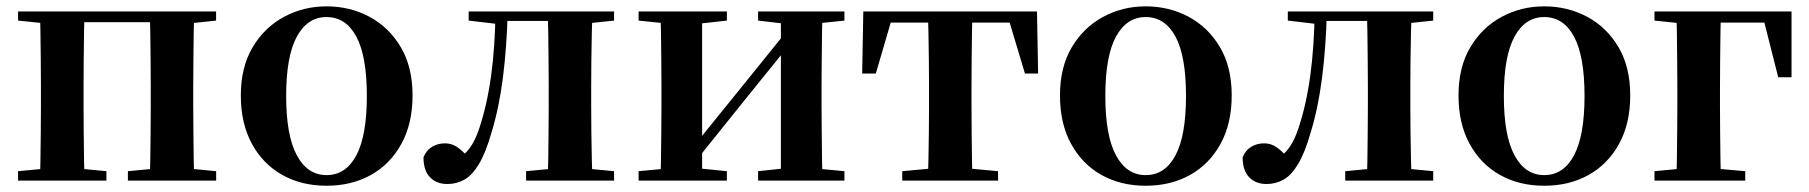

<svg xmlns="http://www.w3.org/2000/svg" viewBox="-20 -572 5729 608"><path d="M105.9 0Q107.6 -25.5 108.1 -67.4Q108.6 -109.4 109.1 -154.7Q109.6 -200 109.6 -234.8V-301.2Q109.6 -335.7 109.1 -381Q108.6 -426.4 108.1 -468.7Q107.6 -511 105.9 -535.7H247.6Q246.6 -511 246.1 -468.7Q245.6 -426.4 245.1 -381Q244.6 -335.7 244.6 -301.2V-234.8Q244.6 -200 245.1 -154.7Q245.6 -109.4 246.1 -67.4Q246.6 -25.5 247.6 0ZM454.4 0Q455.4 -25.5 455.9 -67.4Q456.4 -109.4 456.9 -154.7Q457.4 -200 457.4 -234.8V-301.2Q457.4 -335.7 456.9 -381Q456.4 -426.4 455.9 -468.7Q455.4 -511 454.4 -535.7H594.9Q593.9 -511 593.4 -468.7Q592.9 -426.4 592.4 -381Q591.9 -335.7 591.9 -301.2V-234.8Q591.9 -200 592.4 -154.7Q592.9 -109.4 593.4 -67.4Q593.9 -25.5 594.9 0ZM37.2 0V-29.9L147 -40.2H208.6L317 -29.9V0ZM385 0V-29.9L494.5 -40.2H557.1L664.5 -29.9V0ZM37.2 -506.8V-535.7H176.9V-495.5H147ZM525.4 -495.5V-535.7H664.3V-506.8L557.1 -495.5ZM176.9 -501.8V-535.7H525.4V-501.8Z M1014 16.2Q934.7 16.2 873.5 -18.3Q812.3 -52.8 777.5 -117Q742.6 -181.2 742.6 -269.8Q742.6 -359.1 779.8 -422Q817 -484.9 878.9 -518.4Q940.8 -551.9 1014 -551.9Q1088.1 -551.9 1150.1 -518.8Q1212 -485.6 1249.2 -422.7Q1286.4 -359.8 1286.4 -269.8Q1286.4 -180.5 1251 -116.3Q1215.6 -52 1154.4 -17.9Q1093.2 16.2 1014 16.2ZM1014 -17.5Q1075 -17.5 1108.4 -80.1Q1141.7 -142.6 1141.7 -268.1Q1141.7 -394.2 1108.4 -456.1Q1075 -518 1014 -518Q953.7 -518 920 -456.1Q886.2 -394.2 886.2 -268.1Q886.2 -142.6 920 -80.1Q953.7 -17.5 1014 -17.5Z M1396.8 10.7Q1362.5 10.7 1341.8 -10.6Q1321 -31.9 1321 -74Q1330.6 -96.8 1348.6 -107.4Q1366.7 -118.1 1389.2 -118.1Q1409.9 -118.1 1427.2 -106.6Q1444.5 -95.1 1463.3 -73V-60.3H1438.4V-73.7Q1458.4 -89.2 1472 -109.6Q1485.6 -129.9 1497.2 -164.2Q1522.5 -239.5 1535.1 -331.7Q1547.8 -423.8 1549 -535.7H1587.7Q1584.9 -422.3 1572.6 -326.4Q1560.3 -230.5 1537.1 -154.6Q1518.9 -90 1497.4 -53.8Q1475.9 -17.5 1451 -3.4Q1426 10.7 1396.8 10.7ZM1464.1 -506.8V-535.7H1567.9V-495.5H1560.1ZM1569.1 -505.7V-535.7H1758.2V-505.7ZM1645.9 0V-29.9L1754.2 -40.2H1817.3L1924.5 -29.9V0ZM1714.6 0Q1715.6 -25.5 1716.1 -67.4Q1716.6 -109.4 1717.1 -154.7Q1717.6 -200 1717.6 -234.8V-301.2Q1717.6 -335.7 1717.1 -381Q1716.6 -426.4 1716.1 -468.7Q1715.6 -511 1714.6 -535.7H1856.1Q1855.1 -511 1854.1 -468.7Q1853.1 -426.4 1852.6 -381Q1852.1 -335.7 1852.1 -301.2V-234.8Q1852.1 -200 1852.6 -154.7Q1853.1 -109.4 1854.1 -67.4Q1855.1 -25.5 1856.1 0ZM1784.8 -495.5V-535.7H1924.5V-506.8L1817.3 -495.5Z M2002.2 0V-29.9L2111 -40.2H2179.4L2281.8 -29.9V0ZM2380.6 0V-29.9L2477.5 -40.2H2545.3L2654 -29.9V0ZM2070.9 0Q2072.6 -25.5 2073.1 -67.4Q2073.6 -109.4 2074.1 -154.7Q2074.6 -200 2074.6 -234.8V-301.2Q2074.6 -335.7 2074.1 -381Q2073.6 -426.4 2073.1 -468.7Q2072.6 -511 2070.9 -535.7H2203.4V0ZM2174.7 -51.6 2126.4 -77.8H2151.4L2310.6 -274.4L2481 -485.4L2528.7 -460.9H2504.5L2340.2 -257.7ZM2452.8 0V-535.7H2584.6Q2583.6 -511 2583.1 -468.7Q2582.6 -426.4 2582.1 -381Q2581.6 -335.7 2581.6 -301.2V-234.8Q2581.6 -200 2582.1 -154.7Q2582.6 -109.4 2583.1 -67.4Q2583.6 -25.5 2584.6 0ZM2002.2 -506.8V-535.7H2281.8V-506.8L2179.7 -495.5H2112ZM2380.6 -506.8V-535.7H2654V-506.8L2545.5 -495.5H2477.8Z M2710.2 -339.1 2713.8 -535.7H3263.8L3267.4 -339.1H3225.7L3167.1 -534.2L3233 -500.4H2744.6L2810.5 -534.2L2753.4 -339.1ZM2837.1 0V-29.9L2948.7 -40.2H3029.6L3140.5 -29.9V0ZM2918.2 0Q2919.2 -25.5 2920.1 -67.4Q2920.9 -109.4 2921.4 -154.7Q2921.9 -200 2921.9 -234.8V-301.2Q2921.9 -335.7 2921.4 -381Q2920.9 -426.4 2920.1 -468.7Q2919.2 -511 2918.2 -535.7H3059.4Q3058.4 -511 3057.9 -468.7Q3057.4 -426.4 3056.9 -381Q3056.4 -335.7 3056.4 -301.2V-234.8Q3056.4 -200 3056.9 -154.7Q3057.4 -109.4 3057.9 -67.4Q3058.4 -25.5 3059.4 0Z M3608 16.2Q3528.7 16.2 3467.5 -18.3Q3406.3 -52.8 3371.5 -117Q3336.6 -181.2 3336.6 -269.8Q3336.6 -359.1 3373.8 -422Q3411 -484.9 3472.9 -518.4Q3534.8 -551.9 3608 -551.9Q3682.1 -551.9 3744.1 -518.8Q3806 -485.6 3843.2 -422.7Q3880.4 -359.8 3880.4 -269.8Q3880.4 -180.5 3845 -116.3Q3809.6 -52 3748.4 -17.9Q3687.2 16.2 3608 16.2ZM3608 -17.5Q3669 -17.5 3702.4 -80.1Q3735.7 -142.6 3735.7 -268.1Q3735.7 -394.2 3702.4 -456.1Q3669 -518 3608 -518Q3547.7 -518 3514 -456.1Q3480.2 -394.2 3480.2 -268.1Q3480.2 -142.6 3514 -80.1Q3547.7 -17.5 3608 -17.5Z M3990.8 10.7Q3956.5 10.7 3935.8 -10.6Q3915 -31.9 3915 -74Q3924.6 -96.8 3942.6 -107.4Q3960.7 -118.1 3983.2 -118.1Q4003.9 -118.1 4021.2 -106.6Q4038.5 -95.1 4057.3 -73V-60.3H4032.4V-73.7Q4052.4 -89.2 4066 -109.6Q4079.6 -129.9 4091.2 -164.2Q4116.5 -239.5 4129.1 -331.7Q4141.8 -423.8 4143 -535.7H4181.7Q4178.9 -422.3 4166.6 -326.4Q4154.3 -230.5 4131.1 -154.6Q4112.9 -90 4091.4 -53.8Q4069.9 -17.5 4045 -3.4Q4020 10.7 3990.8 10.7ZM4058.1 -506.8V-535.7H4161.9V-495.5H4154.1ZM4163.1 -505.7V-535.7H4352.2V-505.7ZM4239.9 0V-29.9L4348.2 -40.2H4411.3L4518.5 -29.9V0ZM4308.6 0Q4309.6 -25.5 4310.1 -67.4Q4310.6 -109.4 4311.1 -154.7Q4311.6 -200 4311.6 -234.8V-301.2Q4311.6 -335.7 4311.1 -381Q4310.6 -426.4 4310.1 -468.7Q4309.6 -511 4308.6 -535.7H4450.1Q4449.1 -511 4448.1 -468.7Q4447.1 -426.4 4446.6 -381Q4446.1 -335.7 4446.1 -301.2V-234.8Q4446.1 -200 4446.6 -154.7Q4447.1 -109.4 4448.1 -67.4Q4449.1 -25.5 4450.1 0ZM4378.8 -495.5V-535.7H4518.5V-506.8L4411.3 -495.5Z M4870 16.2Q4790.7 16.2 4729.5 -18.3Q4668.3 -52.8 4633.5 -117Q4598.6 -181.2 4598.6 -269.8Q4598.6 -359.1 4635.8 -422Q4673 -484.9 4734.9 -518.4Q4796.8 -551.9 4870 -551.9Q4944.1 -551.9 5006.1 -518.8Q5068 -485.6 5105.2 -422.7Q5142.4 -359.8 5142.4 -269.8Q5142.4 -180.5 5107 -116.3Q5071.6 -52 5010.4 -17.9Q4949.2 16.2 4870 16.2ZM4870 -17.5Q4931 -17.5 4964.4 -80.1Q4997.7 -142.6 4997.7 -268.1Q4997.7 -394.2 4964.4 -456.1Q4931 -518 4870 -518Q4809.7 -518 4776 -456.1Q4742.2 -394.2 4742.2 -268.1Q4742.2 -142.6 4776 -80.1Q4809.7 -17.5 4870 -17.5Z M5287.9 0Q5289.6 -25.5 5290.1 -67.4Q5290.6 -109.4 5291.1 -154.7Q5291.6 -200 5291.6 -234.8V-292.5Q5291.6 -331.7 5291.1 -378.5Q5290.6 -425.4 5290.1 -468.2Q5289.6 -511 5287.9 -535.7H5429.6Q5428.6 -511 5428.1 -468.2Q5427.6 -425.4 5427.1 -378.5Q5426.6 -331.7 5426.6 -292.5V-234.8Q5426.6 -200 5427.1 -154.7Q5427.6 -109.4 5428.1 -67.4Q5428.6 -25.5 5429.6 0ZM5358.9 -500.4V-535.7H5653.2L5653.2 -327.4H5611L5560.4 -527.4L5595 -500.4ZM5219.2 0V-29.9L5327.7 -40.2H5389.3L5506.6 -29.9V0ZM5219.2 -506.8V-535.7H5358.9V-495.5H5329Z"/></svg>

Font: Noto Serif HK ExtraLight
Style: Regular
Weight: 200
Designer: Ryoko NISHIZUKA 西塚涼子 (kana & ideographs); Frank Grießhammer (Latin, Greek & Cyrillic); Wenlong ZHANG 张文龙 (bopomofo); San
Foundry: Adobe
Version: Version 2.002-H1;hotconv 1.1.0;makeotfexe 2.6.0